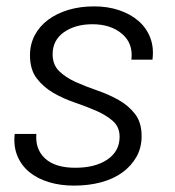

<svg xmlns="http://www.w3.org/2000/svg" viewBox="-20 -574 550 602"><path d="M424 -147Q424 -111 408 -82.5Q392 -54 364 -33.5Q336 -13 297 -2.5Q258 8 212 8Q169 8 133 -3Q97 -14 72 -34.5Q47 -55 34.5 -85Q22 -115 26 -154H94Q90 -106 121.5 -77Q153 -48 216 -48Q279 -48 317 -74Q355 -100 355 -145Q355 -176 334 -194.5Q313 -213 282 -226.5Q251 -240 214.5 -252.5Q178 -265 147 -283Q116 -301 95 -328.5Q74 -356 74 -401Q74 -435 89 -463.5Q104 -492 131 -512Q158 -532 194.5 -543Q231 -554 275 -554Q318 -554 353.5 -542Q389 -530 414 -508.5Q439 -487 451 -456Q463 -425 458 -387H392Q398 -438 362.5 -468Q327 -498 270 -498Q216 -498 180.5 -473Q145 -448 145 -404Q145 -371 165.5 -351Q186 -331 217 -317Q248 -303 284.5 -290.5Q321 -278 352 -260.5Q383 -243 403.5 -216.5Q424 -190 424 -147Z"/></svg>

Font: SVN-Poppins Light
Style: Italic
Weight: 300
Italic angle: -10°
Designer: Ninad Kale (Devanagari), Jonny Pinhorn (Latin)
Foundry: Indian Type Foundry
Version: Version 3.002 2017; ttfautohint (v1.8.3)